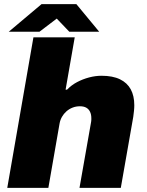

<svg xmlns="http://www.w3.org/2000/svg" viewBox="-20 -905 707 925"><path d="M15 0 141 -725H340L296 -473H303Q324 -495 351.5 -509.5Q379 -524 409.5 -532Q440 -540 469 -540Q523 -540 558 -523Q593 -506 610 -474.5Q627 -443 627 -398Q627 -385 625.5 -371Q624 -357 622 -342L562 0H363L419 -318Q420 -323 420 -327.5Q420 -332 420 -336Q420 -353 414 -366Q408 -379 396 -386Q384 -393 365 -393Q346 -393 329.5 -386.5Q313 -380 300 -368.5Q287 -357 278.5 -342Q270 -327 267 -310L213 0ZM22 -752 180 -885H348L458 -752H314L229 -841H287L170 -752Z"/></svg>

Font: Archivo SemiBold Black
Style: Italic
Weight: 900
Italic angle: -10°
Version: Version 2.001